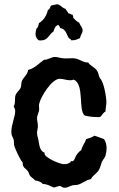

<svg xmlns="http://www.w3.org/2000/svg" viewBox="-20 -856 554 897"><path d="M477 -379C477 -401 465 -476 447 -490C441 -501 440 -516 434 -525C423 -542 401 -549 392 -564C368 -562 350 -584 319 -584C303 -584 288 -582 273 -584C260 -585 248 -590 236 -590C221 -590 204 -577 190 -577C188 -577 188 -577 186 -577C161 -559 142 -537 111 -529C110 -508 90 -496 82 -477C78 -467 81 -455 76 -445C70 -433 58 -425 53 -413C47 -395 54 -376 44 -358C48 -352 51 -345 51 -337C51 -311 33 -274 33 -240C33 -219 39 -220 44 -203C46 -193 44 -183 47 -174C51 -160 75 -107 86 -97C85 -71 100 -71 111 -55C115 -50 115 -44 118 -39C124 -27 137 -23 144 -13C156 -11 171 -8 179 3C200 4 213 12 231 20C241 19 250 13 260 13C267 13 268 21 283 21C297 21 305 13 318 10C326 8 335 9 344 7C366 1 382 -16 405 -19C411 -34 427 -42 437 -55C448 -68 450 -84 456 -100C461 -110 469 -118 473 -129C476 -140 478 -152 478 -164C478 -179 474 -194 466 -206C451 -211 436 -218 421 -222C410 -214 396 -210 382 -206C378 -188 363 -174 360 -155C330 -134 334 -115 321 -103H311L308 -97C299 -91 290 -89 279 -89C260 -89 188 -119 188 -139L189 -142C165 -151 164 -178 160 -200C158 -211 153 -223 153 -234C153 -246 157 -256 157 -267C157 -280 153 -292 153 -304C153 -319 163 -331 163 -347C163 -355 161 -363 163 -371C170 -404 222 -488 259 -488C275 -488 291 -481 307 -481C313 -481 319 -482 324 -484C376 -463 344 -341 376 -316C396 -311 417 -309 438 -309H447C457 -316 461 -330 473 -335C473 -350 477 -364 477 -379ZM366 -714C366 -728 354 -737 350 -750C339 -755 330 -764 322 -773C324 -780 319 -781 320 -785V-787C312 -787 307 -794 299 -794C297 -802 289 -807 286 -815C271 -817 262 -836 247 -836C246 -836 221 -831 219 -830C213 -825 214 -811 204 -810C198 -784 185 -762 162 -748C160 -739 158 -727 150 -722C148 -714 146 -705 146 -697C146 -685 151 -676 160 -668C163 -668 166 -667 170 -667C205 -667 207 -694 230 -709C233 -722 239 -736 253 -740C255 -734 261 -732 261 -725C290 -721 291 -691 302 -678C305 -674 313 -674 312 -668H318C332 -667 341 -673 354 -678C355 -691 366 -701 366 -714Z"/></svg>

Font: Margarine
Style: Regular
Weight: 400
Designer: Astigmatic (AOETI)
Foundry: Astigmatic (AOETI)
Version: Version 1.000